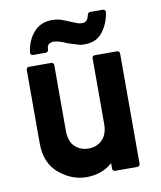

<svg xmlns="http://www.w3.org/2000/svg" viewBox="-80 -758 697 829"><g transform="rotate(-10 268.5 -344.0)"><path d="M58.6 -494.6Q58.6 -500 61.8 -503.2Q64.9 -506.3 69.8 -506.3H167.5Q172.4 -506.3 175.8 -503.2Q179.2 -500 179.2 -494.6V-206.5Q179.2 -161.6 202.6 -137.7Q226.6 -114.3 263.7 -114.3Q299.3 -114.3 322.8 -137.7Q347.2 -162.1 347.2 -206.5V-494.6Q347.2 -500 350.3 -503.2Q353.5 -506.3 358.9 -506.3H456.1Q461.4 -506.3 464.6 -503.2Q467.8 -500 467.8 -494.6V-11.2Q467.8 -6.3 464.6 -2.9Q461.4 0.5 456.1 0.5H358.9Q353.5 0.5 350.3 -2.9Q347.2 -6.3 347.2 -11.2V-35.2Q301.8 5.9 231.9 5.9Q169.9 5.9 114.7 -39.1Q58.6 -85 58.6 -173.3ZM97.2 -553.7Q91.3 -553.7 87.9 -557.9Q84.5 -562 85.4 -567.4Q92.8 -621.6 124 -654.8H123.5Q153.8 -688 201.7 -688Q223.1 -688 239.7 -683.1H239.3Q258.3 -676.8 273.4 -669.9V-670.4Q282.7 -666 290.5 -662.8Q298.3 -659.7 305.7 -657.2Q315.4 -652.3 327.6 -652.3Q338.9 -651.4 347.7 -658.2Q355.5 -664.6 359.9 -684.6Q360.8 -688.5 364.3 -691.2Q367.7 -693.8 371.6 -693.8H426.8Q432.1 -693.8 435.8 -690.2Q439.5 -686.5 438.5 -681.2Q431.6 -633.3 405.8 -599.1Q391.6 -579.1 371.8 -569.8Q352.1 -560.5 325.2 -560.1Q315.4 -560.1 305.7 -561.5Q295.9 -563 287.1 -566.9Q274.9 -570.3 266.1 -573Q257.3 -575.7 250 -578.6Q216.8 -594.2 191.4 -595.2Q188.5 -595.2 183.3 -593.5Q178.2 -591.8 172.9 -589.4Q164.1 -581.5 164.1 -565.4Q164.1 -560.5 160.9 -557.1Q157.7 -553.7 152.3 -553.7Z"/></g></svg>

Font: Alte DIN 1451 Mittelschrift
Style: Bold
Weight: 700
Designer: Peter Wiegel
Foundry: Peter Wiegel
Version: Version 1.003